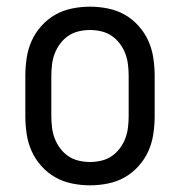

<svg xmlns="http://www.w3.org/2000/svg" viewBox="-20 -548 540 576"><path d="M250 8Q223 8 196 2.5Q169 -3 146 -16Q123 -29 104.5 -49.5Q86 -70 75 -94.5Q64 -119 60 -146Q56 -173 56 -200V-320Q56 -347 60 -374Q64 -401 75 -425.5Q86 -450 104.5 -470.5Q123 -491 146 -504Q169 -517 196 -522.5Q223 -528 250 -528Q277 -528 304 -522.5Q331 -517 354 -504Q377 -491 395.5 -470.5Q414 -450 425 -425.5Q436 -401 440 -374Q444 -347 444 -320V-200Q444 -173 440 -146Q436 -119 425 -94.5Q414 -70 395.5 -49.5Q377 -29 354 -16Q331 -3 304 2.5Q277 8 250 8ZM250 -62Q267 -62 284 -66Q301 -70 315 -79.5Q329 -89 339.5 -103Q350 -117 356 -133Q362 -149 364 -166Q366 -183 366 -200V-320Q366 -337 364 -354Q362 -371 356 -387Q350 -403 339.5 -417Q329 -431 315 -440.5Q301 -450 284 -454Q267 -458 250 -458Q233 -458 216 -454Q199 -450 185 -440.5Q171 -431 160.5 -417Q150 -403 144 -387Q138 -371 136 -354Q134 -337 134 -320V-200Q134 -183 136 -166Q138 -149 144 -133Q150 -117 160.5 -103Q171 -89 185 -79.5Q199 -70 216 -66Q233 -62 250 -62Z"/></svg>

Font: Iosevka Term
Style: Regular
Weight: 400
Monospace: yes
Designer: Belleve Invis
Foundry: Belleve Invis
Version: Version 30.0.1